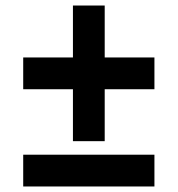

<svg xmlns="http://www.w3.org/2000/svg" viewBox="-20 -677 643 695"><path d="M244 -166V-354H64V-469H244V-657H359V-469H539V-354H359V-166ZM64 -2V-117H539V-2Z"/></svg>

Font: Archivo SemiCondensed ExtraBold
Style: Regular
Weight: 800
Width: 4
Designer: Hector Gatti
Foundry: Omnibus-Type
Version: Version 2.001